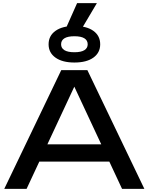

<svg xmlns="http://www.w3.org/2000/svg" viewBox="-20 -1193 939 1213"><path d="M467 -1173H592L496 -1011H395ZM184 -172V-281H708V-172ZM532 -750 892 0H751L424 -700H475L148 0H7L367 -750ZM450 -798Q374 -798 330.5 -829Q287 -860 287 -913Q287 -967 330.5 -998Q374 -1029 450 -1029Q527 -1029 570 -998Q613 -967 613 -913Q613 -860 570 -829Q527 -798 450 -798ZM450 -863Q492 -863 513 -876Q534 -889 534 -913Q534 -938 513 -951Q492 -964 450 -964Q408 -964 387 -951Q366 -938 366 -913Q366 -889 387 -876Q408 -863 450 -863Z"/></svg>

Font: Bounded
Style: Regular
Weight: 400
Designer: Vlad Churkin
Version: Version 1.0